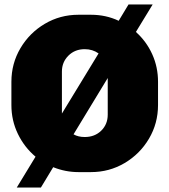

<svg xmlns="http://www.w3.org/2000/svg" viewBox="-20 -760 758 859"><path d="M687 -394V-290Q687 -208 646.5 -139.5Q606 -71 537.5 -30.5Q469 10 387 10H331Q273 10 218 -12L163 79H55L139 -59Q89 -101 60 -161Q31 -221 31 -290V-394Q31 -476 71.5 -544.5Q112 -613 180.5 -653.5Q249 -694 331 -694H387Q454 -694 511 -667L555 -740H663L588 -617Q635 -575 661 -517.5Q687 -460 687 -394ZM257 -252 421 -521Q394 -540 359 -540Q315 -540 286 -511Q257 -482 257 -440ZM462 -247V-411L309 -159Q330 -147 359 -147Q404 -147 433 -175.5Q462 -204 462 -247Z"/></svg>

Font: Chivo Black
Style: Regular
Weight: 900
Designer: Hector Gatti
Foundry: Omnibus-Type
Version: Version 1.007